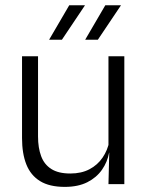

<svg xmlns="http://www.w3.org/2000/svg" viewBox="-20 -702 565 732"><path d="M125 -487.5V-181.5Q125 -138.5 136.8 -106.8Q148.5 -75 175.5 -57.8Q202.5 -40.5 248 -40.5Q290.5 -40.5 321.2 -56.8Q352 -73 371.2 -101.2Q390.5 -129.5 397 -164.5L409.5 -120H396Q389.5 -84.5 368.8 -54.8Q348 -25 312.8 -7.2Q277.5 10.5 227 10.5Q168.5 10.5 132.8 -11.5Q97 -33.5 80.5 -75Q64 -116.5 64 -175.5V-487.5ZM454 -487.5V0H393.5L396.5 -120.5L393.5 -123.5V-487.5ZM381.5 -682H441V-681.5L353 -550.5H305V-551ZM244 -682H303.5V-681L216 -550.5H167.5V-551Z"/></svg>

Font: Anek Latin Medium Light
Style: Regular
Weight: 300
Version: Version 1.003